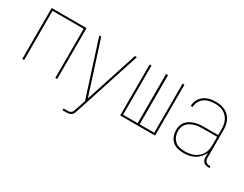

<svg xmlns="http://www.w3.org/2000/svg" viewBox="-79 -1006 2158 1698"><g transform="rotate(30 1000.0 -156.5)"><path d="M72 0V-520H428V0H409V-502H91V0Z M607 215V197H651Q661 197 671 194Q681 191 688 183.5Q695 176 698.5 166.5Q702 157 705 147L706 146V145L739 45L558 -520H578L749 13L922 -520H942L724 151Q720 163 715 176Q710 189 700.5 198.5Q691 208 678 211.5Q665 215 651 215Z M1072 0V-520H1091V-18H1240V-520H1260V-18H1409V-520H1428V0Z M1721 8Q1690 8 1660 0.5Q1630 -7 1607.5 -27.5Q1585 -48 1574.5 -77Q1564 -106 1564 -136Q1564 -160 1571 -183.5Q1578 -207 1593.5 -224.5Q1609 -242 1630 -253.5Q1651 -265 1674 -272Q1697 -279 1720.5 -281Q1744 -283 1768 -283H1909V-345Q1909 -366 1905 -388Q1901 -410 1892 -429.5Q1883 -449 1867.5 -465.5Q1852 -482 1832.5 -492Q1813 -502 1791.5 -506Q1770 -510 1748 -510Q1720 -510 1692 -504Q1664 -498 1640.5 -482Q1617 -466 1603.5 -440Q1590 -414 1589 -385H1570Q1570 -407 1576.5 -427.5Q1583 -448 1596 -465.5Q1609 -483 1626.5 -495.5Q1644 -508 1664 -515.5Q1684 -523 1705.5 -525.5Q1727 -528 1748 -528Q1773 -528 1797 -523.5Q1821 -519 1842.5 -508Q1864 -497 1881.5 -479Q1899 -461 1909.5 -439Q1920 -417 1924 -393Q1928 -369 1928 -345V-58Q1928 -49 1931 -39.5Q1934 -30 1941 -23Q1948 -16 1957.5 -13Q1967 -10 1976 -10H1988V8H1976Q1963 8 1949.5 4Q1936 0 1926.5 -9.5Q1917 -19 1913 -32Q1909 -45 1909 -58V-102Q1898 -75 1878 -53Q1858 -31 1832.5 -17Q1807 -3 1778.5 2.5Q1750 8 1721 8ZM1724 -10Q1747 -10 1771 -14Q1795 -18 1816.5 -27.5Q1838 -37 1856.5 -52.5Q1875 -68 1887 -88.5Q1899 -109 1904 -132.5Q1909 -156 1909 -180V-265H1768Q1747 -265 1726 -263.5Q1705 -262 1684.5 -256Q1664 -250 1645 -240.5Q1626 -231 1611.5 -215.5Q1597 -200 1590 -179.5Q1583 -159 1583 -138Q1583 -111 1593 -85Q1603 -59 1623 -41Q1643 -23 1670 -16.5Q1697 -10 1724 -10Z"/></g></svg>

Font: Iosevka SS18 Thin
Style: Regular
Weight: 100
Monospace: yes
Designer: Belleve Invis
Foundry: Belleve Invis
Version: Version 25.1.1; ttfautohint (v1.8.4)